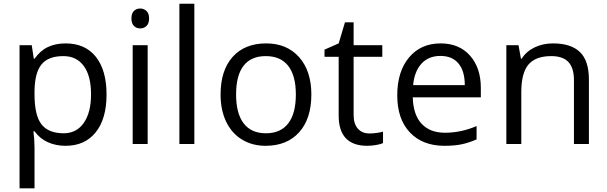

<svg xmlns="http://www.w3.org/2000/svg" viewBox="-20 -780 3290 1040"><path d="M335 9.8Q282.7 9.8 239.5 -9.5Q196.3 -28.8 167 -68.8H161.1Q167 -22 167 20V240.2H85.9V-535.2H151.9L163.1 -461.9H167Q198.2 -505.9 239.7 -525.4Q281.2 -544.9 335 -544.9Q441.4 -544.9 499.3 -472.2Q557.1 -399.4 557.1 -268.1Q557.1 -136.2 498.3 -63.2Q439.5 9.8 335 9.8ZM323.2 -476.1Q241.2 -476.1 204.6 -430.7Q168 -385.3 167 -286.1V-268.1Q167 -155.3 204.6 -106.7Q242.2 -58.1 325.2 -58.1Q394.5 -58.1 433.8 -114.3Q473.1 -170.4 473.1 -269Q473.1 -369.1 433.8 -422.6Q394.5 -476.1 323.2 -476.1Z M779.8 0H698.7V-535.2H779.8ZM691.9 -680.2Q691.9 -708 705.6 -720.9Q719.2 -733.9 739.7 -733.9Q759.3 -733.9 773.4 -720.7Q787.6 -707.5 787.6 -680.2Q787.6 -652.8 773.4 -639.4Q759.3 -626 739.7 -626Q719.2 -626 705.6 -639.4Q691.9 -652.8 691.9 -680.2Z M1032.7 0H951.7V-759.8H1032.7Z M1666.5 -268.1Q1666.5 -137.2 1600.6 -63.7Q1534.7 9.8 1418.5 9.8Q1346.7 9.8 1291 -23.9Q1235.4 -57.6 1205.1 -120.6Q1174.8 -183.6 1174.8 -268.1Q1174.8 -398.9 1240.2 -471.9Q1305.7 -544.9 1421.9 -544.9Q1534.2 -544.9 1600.3 -470.2Q1666.5 -395.5 1666.5 -268.1ZM1258.8 -268.1Q1258.8 -165.5 1299.8 -111.8Q1340.8 -58.1 1420.4 -58.1Q1500 -58.1 1541.3 -111.6Q1582.5 -165 1582.5 -268.1Q1582.5 -370.1 1541.3 -423.1Q1500 -476.1 1419.4 -476.1Q1339.8 -476.1 1299.3 -423.8Q1258.8 -371.6 1258.8 -268.1Z M1981.4 -57.1Q2002.9 -57.1 2022.9 -60.3Q2043 -63.5 2054.7 -66.9V-4.9Q2041.5 1.5 2015.9 5.6Q1990.2 9.8 1969.7 9.8Q1814.5 9.8 1814.5 -153.8V-472.2H1737.8V-511.2L1814.5 -544.9L1848.6 -659.2H1895.5V-535.2H2050.8V-472.2H1895.5V-157.2Q1895.5 -108.9 1918.5 -83Q1941.4 -57.1 1981.4 -57.1Z M2387.7 9.8Q2269 9.8 2200.4 -62.5Q2131.8 -134.8 2131.8 -263.2Q2131.8 -392.6 2195.6 -468.8Q2259.3 -544.9 2366.7 -544.9Q2467.3 -544.9 2525.9 -478.8Q2584.5 -412.6 2584.5 -304.2V-252.9H2215.8Q2218.3 -158.7 2263.4 -109.9Q2308.6 -61 2390.6 -61Q2477.1 -61 2561.5 -97.2V-24.9Q2518.6 -6.3 2480.2 1.7Q2441.9 9.8 2387.7 9.8ZM2365.7 -477.1Q2301.3 -477.1 2262.9 -435.1Q2224.6 -393.1 2217.8 -318.8H2497.6Q2497.6 -395.5 2463.4 -436.3Q2429.2 -477.1 2365.7 -477.1Z M3088.9 0V-346.2Q3088.9 -411.6 3059.1 -443.8Q3029.3 -476.1 2965.8 -476.1Q2881.8 -476.1 2842.8 -430.7Q2803.7 -385.3 2803.7 -280.8V0H2722.7V-535.2H2788.6L2801.8 -461.9H2805.7Q2830.6 -501.5 2875.5 -523.2Q2920.4 -544.9 2975.6 -544.9Q3072.3 -544.9 3121.1 -498.3Q3169.9 -451.7 3169.9 -349.1V0Z"/></svg>

Font: f0_57812 
Style: Regular
Weight: 400
Foundry: Ascender Corporation
Version: Version 1.10